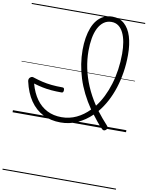

<svg xmlns="http://www.w3.org/2000/svg" viewBox="-158 -1188 1431 1860"><g transform="rotate(10 558.0 -257.5)"><path d="M1005 -742Q1005 -653 992 -570Q979 -487 955 -412.5Q931 -338 896.5 -273.5Q862 -209 818 -156Q842 -125 868 -93.5Q894 -62 923 -31Q934 -19 933 -9.5Q932 0 922 10Q911 20 900.5 19.5Q890 19 880 8Q851 -22 826 -52.5Q801 -83 778 -114Q714 -52 637.5 -17.5Q561 17 474 17Q376 17 300.5 -21.5Q225 -60 173.5 -135Q122 -210 97 -321Q95 -330 96.5 -340Q98 -350 107 -359Q118 -369 127.5 -369.5Q137 -370 146 -366Q192 -351 235 -341Q278 -331 326.5 -326Q375 -321 435 -321Q444 -321 448.5 -315.5Q453 -310 453 -297Q453 -285 448.5 -278Q444 -271 435 -271Q378 -271 332 -275Q286 -279 245 -287.5Q204 -296 157 -310Q182 -220 226 -159Q270 -98 332.5 -66.5Q395 -35 474 -35Q552 -35 620.5 -67.5Q689 -100 745 -158Q650 -297 606.5 -436Q563 -575 563 -713Q563 -776 572 -831.5Q581 -887 599 -933Q617 -979 644.5 -1011.5Q672 -1044 709 -1062Q746 -1080 793 -1080Q864 -1080 911 -1038Q958 -996 981.5 -920Q1005 -844 1005 -742ZM621 -713Q621 -630 638.5 -544.5Q656 -459 692.5 -373Q729 -287 785 -203Q823 -251 853 -311.5Q883 -372 904 -441Q925 -510 936 -586Q947 -662 947 -742Q947 -803 938 -855Q929 -907 910 -946Q891 -985 862 -1006.5Q833 -1028 793 -1028Q749 -1028 716.5 -1004Q684 -980 662.5 -937.5Q641 -895 631 -837.5Q621 -780 621 -713ZM0 555H1116V565H0ZM0 -20H1116V0H0ZM0 -505H1116V-500H0ZM0 -1075H1116V-1065H0Z"/></g></svg>

Font: Playwrite AR Guides
Style: Regular
Weight: 400
Designer: Veronika Burian, José Scaglione
Foundry: TypeTogether
Version: Version 1.003